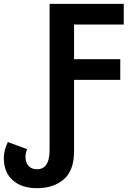

<svg xmlns="http://www.w3.org/2000/svg" viewBox="-37 -734 702 996"><path d="M154.8 242.2C211.9 242.2 258.3 227.1 293.9 196.3C329.6 165.5 347.2 116.7 347.2 50.8V-319.8H586.9V-426.8H347.2V-606.9H605V-713.9H220.2V44.9C220.2 117.2 193.8 144 154.8 144C117.7 144 95.2 119.6 95.2 80.1C95.2 66.4 97.7 53.2 104 40L3.9 2.9C-7.8 26.9 -17.1 52.7 -17.1 85.9C-17.1 135.3 -2 173.8 29.3 201.2C60.1 228.5 101.6 242.2 154.8 242.2Z"/></svg>

Font: Noto Reveo Sans
Style: Regular
Weight: 600
Designer: Monotype Design Team
Foundry: Monotype Imaging Inc.
Version: Version 2.007